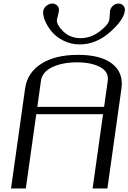

<svg xmlns="http://www.w3.org/2000/svg" viewBox="-20 -1058 721 1078"><path d="M583 0H500L558.6 -417H183.6L125 0H42L121.1 -562.5Q133.8 -650.4 211.9 -700.2Q290 -750 418 -750Q546.9 -750 610.4 -699.7Q673.8 -649.4 662.1 -562.5ZM189.5 -458H564.5L585 -604.5Q591.8 -654.3 542.5 -681.2Q493.2 -708 412.1 -708Q331.1 -708 273.9 -681.2Q216.8 -654.3 210 -604.5ZM427.7 -808.6Q378.9 -808.6 336.9 -829.6Q294.9 -850.6 270 -880.9Q245.1 -911.1 232.4 -942.4Q219.7 -973.6 222.7 -996.1Q225.6 -1013.7 241.2 -1025.9Q256.8 -1038.1 274.4 -1038.1Q291 -1038.1 302.2 -1025.9Q313.5 -1013.7 310.5 -996.1Q310.5 -990.2 305.7 -972.7Q300.8 -955.1 299.8 -948.2Q295.9 -919.9 335 -881.8Q374 -843.8 432.6 -843.8Q490.2 -843.8 540.5 -882.3Q590.8 -920.9 593.8 -948.2Q594.7 -955.1 596.2 -972.7Q597.7 -990.2 597.7 -996.1Q600.6 -1013.7 614.3 -1025.9Q627.9 -1038.1 645.5 -1038.1Q662.1 -1038.1 672.9 -1025.9Q683.6 -1013.7 680.7 -996.1Q673.8 -944.3 596.2 -876.5Q518.6 -808.6 427.7 -808.6Z"/></svg>

Font: okolaks
Style: RegularItalic
Weight: 500
Italic angle: -8°
Version: Version 000.6.0